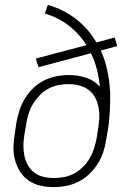

<svg xmlns="http://www.w3.org/2000/svg" viewBox="-20 -755 540 783"><path d="M200 8Q171 8 144.5 2Q118 -4 96.5 -19Q75 -34 61 -56.5Q47 -79 40.5 -105Q34 -131 35 -159Q36 -187 41 -215L47 -256Q52 -282 60 -306.5Q68 -331 82 -354Q96 -377 116 -396Q136 -415 160 -427Q184 -439 210 -444Q236 -449 261 -449Q297 -449 331 -438Q365 -427 387 -401Q384 -438 375 -472.5Q366 -507 351 -538L137 -481L126 -516L333 -571Q304 -617 260.5 -650.5Q217 -684 163 -700L175 -735Q207 -726 236 -711.5Q265 -697 290 -677.5Q315 -658 336 -634Q357 -610 373 -582L448 -602L458 -567L391 -549Q405 -518 413.5 -485Q422 -452 426 -417.5Q430 -383 429.5 -347.5Q429 -312 426 -276Q425 -263 423.5 -250.5Q422 -238 420 -226L413 -185Q409 -159 401 -134.5Q393 -110 378.5 -87Q364 -64 344 -45Q324 -26 300 -14Q276 -2 250.5 3Q225 8 200 8ZM200 -29Q221 -29 242 -33Q263 -37 282.5 -47.5Q302 -58 318.5 -74.5Q335 -91 346 -110Q357 -129 363.5 -149.5Q370 -170 374 -191L377 -211Q380 -227 382 -242.5Q384 -258 385 -273Q386 -301 379.5 -327.5Q373 -354 356.5 -374Q340 -394 314 -403Q288 -412 260 -412Q240 -412 218.5 -408Q197 -404 177.5 -393.5Q158 -383 142 -366.5Q126 -350 114.5 -331Q103 -312 96.5 -291.5Q90 -271 87 -250L80 -209Q76 -187 75.5 -165Q75 -143 79 -122Q83 -101 93 -82.5Q103 -64 119.5 -51.5Q136 -39 157 -34Q178 -29 200 -29Z"/></svg>

Font: Iosevka SS04 Extralight
Style: Italic
Weight: 200
Italic angle: -9°
Monospace: yes
Designer: Belleve Invis
Foundry: Belleve Invis
Version: Version 19.0.0; ttfautohint (v1.8.4)